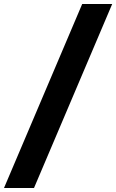

<svg xmlns="http://www.w3.org/2000/svg" viewBox="-84 -830 581 960"><path d="M477 -810 86 110H-64L327 -810Z"/></svg>

Font: Gontserrat
Style: Bold Italic
Weight: 700
Italic angle: -11.3°
Designer: Julieta Ulanovsky
Foundry: Julieta Ulanovsky
Version: Version 6.001